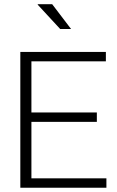

<svg xmlns="http://www.w3.org/2000/svg" viewBox="-20 -884 552 904"><path d="M436 -354.5V-310.1H127.9V-44.4H481V0H75.7V-639.6H478.5V-595.2H127.9V-354.5ZM225.6 -864.3 314.5 -747.6H263.2L157.2 -862.3L158.2 -864.3Z"/></svg>

Font: Yantramanav Light
Style: Regular
Weight: 300
Version: Version 1.001;PS 1.0;hotconv 1.0.72;makeotf.lib2.5.5900; ttf